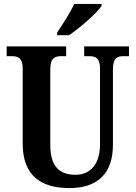

<svg xmlns="http://www.w3.org/2000/svg" viewBox="-20 -951 693 981"><path d="M272 -784V-771H333C390 -810 477 -886 499 -921V-931H359C340 -886 299 -827 272 -784ZM335 10C489 10 557 -76 557 -210V-597C557 -656 580 -664 612 -664H639V-714H410V-664H435C467 -664 491 -656 491 -601V-212C491 -112 441 -58 366 -58C287 -58 237 -97 237 -210V-597C237 -656 262 -664 293 -664H318V-714H14V-664H40C71 -664 96 -656 96 -601V-217C96 -53 190 10 335 10Z"/></svg>

Font: Noto Serif Armenian Condensed
Style: Bold
Weight: 700
Width: 3
Designer: Monotype Design Team
Foundry: Monotype Imaging Inc.
Version: Version 2.008